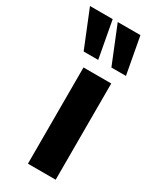

<svg xmlns="http://www.w3.org/2000/svg" viewBox="-252 -802 696 857"><g transform="rotate(30 96.5 -374.0)"><path d="M54 0V-496H197V0ZM162 -558 85 -748H202L237 -558ZM19 -558 -58 -748H59L94 -558Z"/></g></svg>

Font: Nunito Sans 10pt Condensed ExtraBold
Style: Regular
Weight: 800
Width: 3
Designer: Vernon Adams
Foundry: Vernon Adams
Version: Version 3.101;gftools[0.9.27]